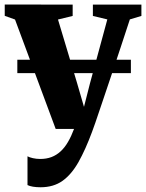

<svg xmlns="http://www.w3.org/2000/svg" viewBox="-26 -558 632 831"><path d="M149.5 252.5Q131 252.5 116.5 250Q102 247.5 93 243V118.5Q101 123 116.2 126.5Q131.5 130 148 130Q175 130 196.8 121.8Q218.5 113.5 236.2 97.2Q254 81 268.2 56.5Q282.5 32 294.5 0H215L39 -473.5L-5.5 -489.5V-538.5L288.5 -538V-489L225 -473.5L307 -200.5L337.5 -95.5L363.5 -197.5L438.5 -474L376 -489V-538H586V-489L536 -474Q517.5 -417.5 496.2 -353Q475 -288.5 454 -226.2Q433 -164 415.5 -112Q398 -60 386.5 -26.5Q375 7 372.5 12.5Q344 89.5 313.8 143.2Q283.5 197 244.5 224.8Q205.5 252.5 149.5 252.5ZM540.5 -299.5V-241.5H49V-299.5Z"/></svg>

Font: Merriweather 60pt Black
Style: Regular
Weight: 900
Version: Version 2.100